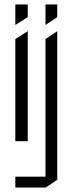

<svg xmlns="http://www.w3.org/2000/svg" viewBox="-20 -644 327 865"><path d="M49 -8V-468L104 -503H105V-8ZM49 -532V-624H105V-567L50 -532ZM185 201V-468L237 -503H238V166L186 201ZM49 201V152H185V201ZM185 -532V-624H238V-567L186 -532Z"/></svg>

Font: Foldit Light
Style: Regular
Weight: 300
Version: Version 1.003